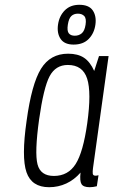

<svg xmlns="http://www.w3.org/2000/svg" viewBox="-20 -771 473 801"><path d="M393 -537 373 -475Q356 -513 330.5 -530Q305 -547 264 -547Q190 -547 151 -484Q112 -421 91 -267Q69 -115 90.5 -52.5Q112 10 185 10Q223 10 256.5 -5.5Q290 -21 316 -51Q312 -16 320 -3Q328 10 354 10Q362 10 368.5 9Q375 8 384 6L391 -40Q387 -39 384 -38.5Q381 -38 379 -38Q368 -38 367 -46.5Q366 -55 368 -70L433 -537ZM344 -257Q327 -136 295.5 -86.5Q264 -37 205 -37Q149 -37 136.5 -85.5Q124 -134 143 -272Q162 -406 187 -453Q212 -500 263 -500Q325 -500 343.5 -443Q362 -386 344 -257ZM287 -585Q327 -585 350 -608.5Q373 -632 378 -668Q383 -704 367 -727.5Q351 -751 311 -751Q273 -751 250 -727.5Q227 -704 222 -668Q217 -632 233 -608.5Q249 -585 287 -585ZM292 -622Q275 -622 267 -632Q259 -642 263 -668Q267 -694 277.5 -704Q288 -714 305 -714Q322 -714 331.5 -704Q341 -694 337 -668Q333 -642 321 -632Q309 -622 292 -622Z"/></svg>

Font: Secuela ExtLt
Style: Italic
Weight: 200
Italic angle: -8°
Designer: Fernando Haro
Foundry: deFharo
Version: Version 1.704